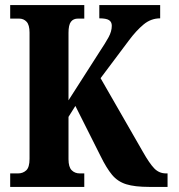

<svg xmlns="http://www.w3.org/2000/svg" viewBox="-20 -734 702 754"><path d="M20 0V-53H51Q70 -53 83 -65Q96 -77 96 -110V-606Q96 -636 84.5 -648.5Q73 -661 55 -661H20V-714H311V-661H286Q268 -661 258.5 -648.5Q249 -636 249 -605V-340L370 -529Q394 -565 406.5 -588Q419 -611 419 -633Q419 -648 408 -655Q397 -662 370 -662V-714H609V-662Q573 -662 544 -638Q515 -614 486 -575L375 -427L541 -138Q567 -92 586 -72.5Q605 -53 632 -53H638V0H566Q509 0 475.5 -10.5Q442 -21 420 -47.5Q398 -74 375 -121L276 -318L249 -275V-109Q249 -78 261.5 -65.5Q274 -53 293 -53H311V0Z"/></svg>

Font: Noto Serif ExtraCondensed ExtraBold
Style: Regular
Weight: 800
Width: 2
Designer: Monotype Design Team
Foundry: Monotype Imaging Inc.
Version: Version 2.013; ttfautohint (v1.8.4.7-5d5b)